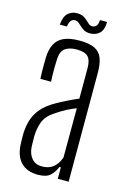

<svg xmlns="http://www.w3.org/2000/svg" viewBox="-112 -775 566 837"><g transform="rotate(15 170.5 -357.0)"><path d="M145.5 5.5Q96.5 5.5 69.5 -22Q42.5 -49.5 39.5 -100Q39 -115 38.5 -126.8Q38 -138.5 38.5 -153.5Q40 -187 49 -215Q58 -243 78.8 -267.5Q99.5 -292 137 -313.5Q158.5 -326 185.5 -339.2Q212.5 -352.5 235 -362V-499.5Q235 -535 220.5 -550.5Q206 -566 168.5 -566Q137.5 -566 117.8 -552.8Q98 -539.5 96.5 -504.5Q95.5 -485.5 95.2 -466.2Q95 -447 95.5 -430.2Q96 -413.5 96.5 -401H48.5Q47 -429 47 -452.5Q47 -476 47.5 -497Q49 -534.5 61.5 -558.5Q74 -582.5 100.5 -594.5Q127 -606.5 171.5 -606.5Q214.5 -606.5 239 -594.8Q263.5 -583 273.5 -557.5Q283.5 -532 283.5 -492V0H234.5V-51.5H228Q218 -26 200.2 -10.2Q182.5 5.5 145.5 5.5ZM153 -34Q183.5 -34 203.5 -49.5Q223.5 -65 234.5 -96L235 -318.5Q215 -311 194 -300.2Q173 -289.5 143 -269Q110 -247 99 -217Q88 -187 87.5 -152.5Q87.5 -138.5 87.8 -125.8Q88 -113 88.5 -103Q91 -71.5 107.8 -52.8Q124.5 -34 153 -34ZM233 -716H265Q265 -680 248 -664.2Q231 -648.5 206 -648.5Q189.5 -648.5 179 -654.2Q168.5 -660 160.8 -667.5Q153 -675 145.5 -681Q138 -687 127.5 -687Q118 -687 111 -679.2Q104 -671.5 101 -651.5H69Q72 -688 88.5 -703.5Q105 -719 129.5 -719Q146.5 -719 157.5 -713.5Q168.5 -708 176.2 -700.2Q184 -692.5 191 -686.8Q198 -681 207.5 -681Q218 -681 225.2 -689.2Q232.5 -697.5 233 -716Z"/></g></svg>

Font: Big Shoulders Text Thin ExtraLight
Style: Regular
Weight: 250
Version: Version 2.002